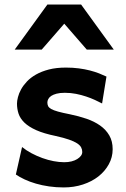

<svg xmlns="http://www.w3.org/2000/svg" viewBox="-20 -801 545 833"><path d="M422.9 -352.1Q409.2 -359.4 391.6 -367.4Q374 -375.5 353.5 -382.3Q333 -389.2 309.8 -393.8Q286.6 -398.4 261.2 -398.4Q239.7 -398.4 225.3 -394.5Q210.9 -390.6 202.1 -384.8Q193.4 -378.9 189.5 -371.3Q185.5 -363.8 185.5 -356.4Q185.5 -347.7 188.7 -340.8Q191.9 -334 202.1 -328.1Q212.4 -322.3 231.7 -316.9Q251 -311.5 283.2 -305.2Q321.3 -297.4 355 -285.9Q388.7 -274.4 414.1 -256.6Q439.5 -238.8 454.1 -213.6Q468.8 -188.5 468.8 -153.8Q468.8 -118.7 452.1 -88.4Q435.5 -58.1 407 -35.6Q378.4 -13.2 339.6 -0.5Q300.8 12.2 256.3 12.2Q223.6 12.2 193.1 7.8Q162.6 3.4 135.7 -4.4Q108.9 -12.2 86.9 -22.5Q64.9 -32.7 48.8 -43.9L75.7 -163.1Q93.8 -148.4 116.7 -136.2Q139.6 -124 164.1 -115.2Q188.5 -106.4 212.9 -101.8Q237.3 -97.2 258.8 -97.2Q275.9 -97.2 290.3 -100.8Q304.7 -104.5 314.9 -110.8Q325.2 -117.2 331.1 -125Q336.9 -132.8 336.9 -141.6Q336.9 -152.3 332 -161.6Q327.1 -170.9 314.5 -179.2Q301.8 -187.5 279.5 -195.3Q257.3 -203.1 222.2 -210.9Q169.9 -221.7 137.2 -236.3Q104.5 -251 85.9 -269Q67.4 -287.1 60.5 -307.9Q53.7 -328.6 53.7 -351.6Q53.7 -363.3 57.9 -379.6Q62 -396 71.5 -413.3Q81.1 -430.7 96.9 -447.5Q112.8 -464.4 136.5 -477.8Q160.2 -491.2 192.1 -499.5Q224.1 -507.8 266.1 -507.8Q295.9 -507.8 321.8 -504.4Q347.7 -501 369.6 -495.4Q391.6 -489.7 409.7 -482.7Q427.7 -475.6 441.9 -468.8ZM356.4 -585.9 258.8 -698.2 161.1 -585.9H43.9L185.5 -781.2H332L473.6 -585.9Z"/></svg>

Font: Andika New Basic
Style: Bold
Weight: 700
Designer: Victor Gaultney, Annie Olsen, Pablo Ugerman
Foundry: SIL International
Version: Version 5.500; ttfautohint (v1.8.3)